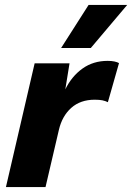

<svg xmlns="http://www.w3.org/2000/svg" viewBox="-20 -756 534 776"><path d="M4 0 120 -500H261L244 -395Q270 -448 313.5 -479Q357 -510 415 -510Q431 -510 442.5 -507.5Q454 -505 461 -501L416 -343Q406 -348 394 -350.5Q382 -353 363 -353Q305 -353 268 -320Q231 -287 218 -231L164 0ZM338 -736H494L347 -562H227Z"/></svg>

Font: Prodigy Sans
Style: Bold Italic
Weight: 700
Italic angle: -13°
Designer: Wei Huang
Foundry: Wei Huang
Version: Version 1.003; ttfautohint (v1.8.3)